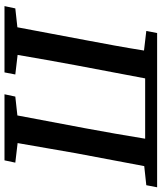

<svg xmlns="http://www.w3.org/2000/svg" viewBox="46 -748 703 834"><g transform="rotate(90 397.0 -331.5)"><path d="M7 0 17 -47 99 -56 155 -353Q167 -416 178.5 -479.5Q190 -543 200 -606L115 -616L124 -663H794L785 -616L702 -607L646 -310Q635 -247 624 -183.5Q613 -120 602 -57L687 -47L677 0H390L400 -47L482 -56L538 -353Q562 -482 583 -611H321L264 -310Q252 -247 241 -183.5Q230 -120 219 -57L304 -47L295 0Z"/></g></svg>

Font: Source Serif Pro SemiBold
Style: Italic
Weight: 600
Italic angle: -12°
Designer: Frank Grießhammer
Foundry: Adobe Systems Incorporated
Version: Version 3.001;hotconv 1.0.111;makeotfexe 2.5.65597